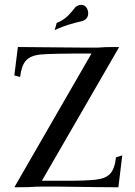

<svg xmlns="http://www.w3.org/2000/svg" viewBox="-20 -772 555 792"><path d="M468.3 0.5Q406.7 0.5 208 -2.4H172.4Q142.1 -2.4 130.9 -2Q107.9 0.5 43.9 0.5V-0.5L39.1 0.5L357.4 -551.3Q188 -551.3 147 -547.1Q106 -543 87.2 -522.2Q68.4 -501.5 63 -454.6Q57.6 -456.1 52 -457.5Q46.4 -459 43.7 -459.7Q41 -460.4 39.1 -460.4L53.7 -578.1Q115.2 -578.1 314 -575.7H384.3Q408.7 -578.1 458.5 -578.1V-577.6L471.7 -578.1L152.8 -26.4H259.8Q333.5 -26.4 374.8 -30.8Q416 -35.2 434.8 -55.9Q453.6 -76.7 458.5 -123Q482.9 -131.3 484.4 -131.3ZM205.6 -647.9 213.9 -677.7Q219.7 -680.2 220.2 -680.4Q220.7 -680.7 221.7 -680.7Q247.1 -692.4 265.4 -712.2Q283.7 -731.9 288.6 -739.7Q289.6 -740.2 289.6 -740.7Q292.5 -745.1 302.7 -749.5Q308.6 -752 314 -752Q334.5 -752 341.8 -730Q343.8 -723.6 343.8 -717.3Q343.8 -695.8 324.2 -687L319.8 -685.1Q259.8 -671.9 217.8 -653.3Z"/></svg>

Font: Quaaykop
Style: Regular
Weight: 400
Designer: Tup Wanders
Foundry: Free font, DO NOT SELL
Version: Version 1.00;July 31, 2023;FontCreator 11.5.0.2430 64-bit